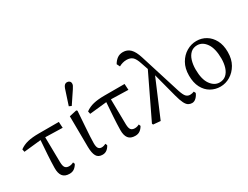

<svg xmlns="http://www.w3.org/2000/svg" viewBox="-71 -1289 2365 1834"><g transform="rotate(-30 1111.5 -372.5)"><path d="M23 -385 17 -415Q56 -444 106 -456Q156 -468 228 -468H450L454 -401L264 -406L268 -128Q269 -84 283 -68Q297 -52 325 -52Q350 -52 374 -65L382 -45Q367 -18 345.5 -2.5Q324 13 293 13Q241 13 217.5 -17.5Q194 -48 195 -108Q196 -173 201 -250.5Q206 -328 212 -405Z M657 13Q610 13 591 -20.5Q572 -54 571 -121L568 -462L649 -480L658 -471Q651 -373 646.5 -307.5Q642 -242 639.5 -199Q637 -156 637 -125Q637 -83 649.5 -67.5Q662 -52 684 -52Q707 -52 730 -65L739 -45Q728 -21 707 -4Q686 13 657 13ZM607 -550 662 -718Q670 -740 681 -749Q692 -758 705 -758Q722 -758 733 -748.5Q744 -739 744 -722Q744 -710 739 -700Q734 -690 722 -671L633 -538Z M748 -385 742 -415Q781 -444 831 -456Q881 -468 953 -468H1175L1179 -401L989 -406L993 -128Q994 -84 1008 -68Q1022 -52 1050 -52Q1075 -52 1099 -65L1107 -45Q1092 -18 1070.5 -2.5Q1049 13 1018 13Q966 13 942.5 -17.5Q919 -48 920 -108Q921 -173 926 -250.5Q931 -328 937 -405Z M1644 13Q1623 13 1604.5 2.5Q1586 -8 1570 -39.5Q1554 -71 1538 -132L1469 -394L1297 11L1217 4L1212 -9L1439 -481L1413 -557Q1394 -616 1370 -637Q1346 -658 1305 -658Q1283 -658 1261.5 -652Q1240 -646 1221 -635L1204 -669Q1222 -701 1248.5 -720.5Q1275 -740 1313 -740Q1360 -740 1392.5 -708Q1425 -676 1448 -602L1588 -156Q1606 -101 1623.5 -83Q1641 -65 1666 -65Q1689 -65 1711 -74L1721 -54Q1711 -28 1690 -7.5Q1669 13 1644 13Z M1958 13Q1901 13 1853 -14.5Q1805 -42 1776.5 -96Q1748 -150 1748 -229Q1748 -308 1780.5 -364.5Q1813 -421 1864.5 -451Q1916 -481 1973 -481Q2031 -481 2078 -452.5Q2125 -424 2153.5 -370.5Q2182 -317 2182 -240Q2182 -161 2149.5 -104.5Q2117 -48 2066 -17.5Q2015 13 1958 13ZM1970 -26Q2014 -26 2042.5 -51.5Q2071 -77 2084.5 -120.5Q2098 -164 2098 -216Q2098 -326 2058 -384Q2018 -442 1959 -442Q1916 -442 1887.5 -416Q1859 -390 1845.5 -346Q1832 -302 1832 -249Q1832 -139 1872.5 -82.5Q1913 -26 1970 -26Z"/></g></svg>

Font: Source Serif 4 Subhead
Style: Regular
Weight: 400
Designer: Frank Grießhammer
Foundry: Adobe Systems Incorporated
Version: Version 4.004;hotconv 1.0.117;makeotfexe 2.5.65602